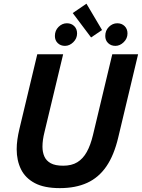

<svg xmlns="http://www.w3.org/2000/svg" viewBox="-20 -980 750 1015"><path d="M296.2 14.5Q213.8 14.5 163.8 -12.1Q113.8 -38.8 91 -85.1Q68.2 -131.5 68.2 -191Q68.2 -216 72 -242.9Q75.8 -269.8 82.5 -297.8L177 -693H313.8L215 -281Q210 -261.2 207.2 -241.8Q204.5 -222.2 204.5 -204.5Q204.5 -175.5 214.5 -152.9Q224.5 -130.2 248.1 -117.1Q271.8 -104 314 -104Q358.8 -104 388.8 -122.4Q418.8 -140.8 438.8 -176.8Q458.8 -212.8 471.5 -266.2L573.5 -693H710L605.2 -254Q583 -159.5 542.4 -100.4Q501.8 -41.2 440.8 -13.4Q379.8 14.5 296.2 14.5ZM461.5 -782 364.5 -911 437 -960.5 519.5 -821.2ZM323.5 -737.5Q300.5 -737.5 285.4 -752Q270.2 -766.5 270.2 -789.8Q270.2 -818.8 289.5 -837.9Q308.8 -857 333.5 -857Q357.2 -857 372.4 -842Q387.5 -827 387.5 -803.2Q387.5 -776.5 367.5 -757Q347.5 -737.5 323.5 -737.5ZM590 -737.5Q567 -737.5 551.8 -752Q536.5 -766.5 536.5 -789.8Q536.5 -818.8 555.8 -837.9Q575 -857 599.8 -857Q623.5 -857 638.8 -842Q654 -827 654 -803.2Q654 -776.5 634 -757Q614 -737.5 590 -737.5Z"/></svg>

Font: Ubuntu Sans
Style: Italic
Weight: 400
Italic angle: -13.5°
Designer: Dalton Maag Ltd
Foundry: Dalton Maag Ltd
Version: Version 1.006